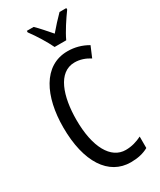

<svg xmlns="http://www.w3.org/2000/svg" viewBox="-236 -1018 917 1103"><g transform="rotate(-30 223.0 -466.5)"><path d="M238 -783H315C336 -829 378 -892 408 -933V-943H363C329 -908 311 -889 277 -849C247 -883 216 -920 191 -943H146V-933C181 -886 217 -827 238 -783ZM292 -649C329 -649 362 -637 392 -618L422 -689C381 -713 337 -725 289 -725C128 -725 50 -561 50 -358C50 -127 141 10 287 10C333 10 372 1 404 -17V-93C372 -77 337 -66 297 -66C199 -66 137 -176 137 -357C137 -512 182 -649 292 -649Z"/></g></svg>

Font: Noto Sans Gujarati ExtraCondensed
Style: Regular
Weight: 400
Width: 2
Designer: Jelle Bosma - Monotype Design Team, Universal Thirst
Foundry: Monotype Imaging Inc.
Version: Version 2.106